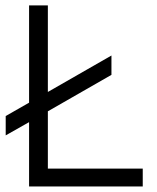

<svg xmlns="http://www.w3.org/2000/svg" viewBox="-20 -670 566 690"><path d="M0.5 -253 84.5 -301V-650.5H152V-339.5L380.5 -470.5V-401L152 -270V-64H493V0H84.5V-231L0.5 -183.5Z"/></svg>

Font: Overused Grotesk Book
Style: Regular
Weight: 375
Version: Version 0.004